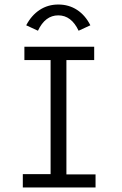

<svg xmlns="http://www.w3.org/2000/svg" viewBox="-20 -830 540 850"><path d="M81 0V-59H204V-564H88V-623H397V-564H274V-58H403V0ZM148 -694 96 -718Q119 -762 155.5 -786Q192 -810 238 -810Q285 -810 321.5 -786Q358 -762 380 -718L328 -694Q296 -762 238 -762Q180 -762 148 -694Z"/></svg>

Font: Ligconsolata
Style: Regular
Weight: 400
Monospace: yes
Designer: Raph Levien, Cyreal, Brenton Simpson
Foundry: Raph Levien, Cyreal, Google
Version: Version 3.001; ttfautohint (v1.8.2.53-6de2)